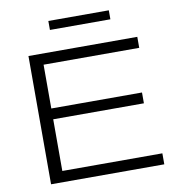

<svg xmlns="http://www.w3.org/2000/svg" viewBox="-93 -949 943 1032"><g transform="rotate(-10 379.0 -433.5)"><path d="M102 0V-700H696V-640H174V-401H669V-342H174V-60H720V0ZM240 -818V-867H570V-818Z"/></g></svg>

Font: Georama Extended Light
Style: Regular
Weight: 300
Width: 7
Designer: Jean-Baptiste Levee
Foundry: Production Type
Version: Version 1.000